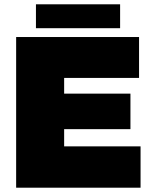

<svg xmlns="http://www.w3.org/2000/svg" viewBox="-20 -872 698 892"><path d="M55 0V-700H626V-510H278V-437H586V-272H278V-192H633V0ZM147 -741V-852H538V-741Z"/></svg>

Font: REM Medium Black
Style: Regular
Weight: 900
Version: Version 1.005;gftools[0.9.28]